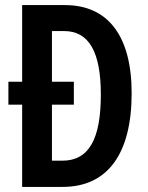

<svg xmlns="http://www.w3.org/2000/svg" viewBox="-20 -734 583 754"><path d="M235 -714H67V-413H13V-323H67V0H226C402 0 497 -129 497 -368C497 -593 404 -714 235 -714ZM232 -612C328 -612 376 -532 376 -363C376 -189 330 -103 225 -103H184V-323H270V-413H184V-612Z"/></svg>

Font: Noto Sans Myanmar UI ExtraCondensed SemiBold
Style: Regular
Weight: 600
Width: 2
Designer: Monotype Design Team
Foundry: Monotype Imaging Inc.
Version: Version 2.103